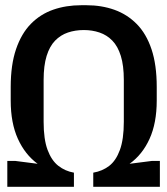

<svg xmlns="http://www.w3.org/2000/svg" viewBox="-20 -715 640 735"><path d="M8 0V-99H38L124 -88Q76 -123 48.5 -183.5Q21 -244 21 -330V-382Q21 -467 41.5 -527Q62 -587 98.5 -624Q135 -661 184 -678Q233 -695 291 -695H311Q369 -695 418 -677.5Q467 -660 503.5 -623Q540 -586 560 -526.5Q580 -467 580 -382V-330Q580 -244 552.5 -183.5Q525 -123 476 -88L562 -99H592V0H337V-54Q372 -60 398 -80Q424 -100 439 -141Q454 -182 454 -249V-409Q454 -464 442.5 -501Q431 -538 410 -559.5Q389 -581 361 -590.5Q333 -600 301 -600Q268 -600 240 -590.5Q212 -581 191 -559.5Q170 -538 158.5 -501Q147 -464 147 -409V-249Q147 -182 162 -141.5Q177 -101 203 -80.5Q229 -60 263 -54V0Z"/></svg>

Font: Chivo Mono Medium
Style: Regular
Weight: 500
Monospace: yes
Designer: Hector Gatti
Foundry: Omnibus-Type
Version: Version 1.008